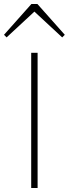

<svg xmlns="http://www.w3.org/2000/svg" viewBox="-57 -940 344 960"><path d="M99 0H131V-676H99ZM-37 -766 -24 -753 115 -882 254 -753 267 -766 130 -920H100Z"/></svg>

Font: MV Cash Thin
Style: Regular
Weight: 100
Designer: Rodrigo Fuenzalida
Foundry: fragTYPE
Version: Version 1.100;Glyphs 3.1.2 (3151)